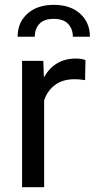

<svg xmlns="http://www.w3.org/2000/svg" viewBox="-20 -783 396 803"><path d="M72.3 0V-528.3H161.1L163.6 -459.5Q208.5 -538.1 296.9 -538.1Q321.8 -538.1 337.4 -531.7L335.9 -447.8Q314 -451.7 292 -451.7Q243.2 -451.7 211.2 -428.5Q179.2 -405.3 164.6 -363.8V0ZM125.5 -629.4H53.7Q53.7 -689 94.7 -725.8Q135.7 -762.7 205.1 -762.7Q274.4 -762.7 315.2 -725.8Q356 -689 356 -629.4H284.7Q284.7 -661.6 265.1 -682.9Q245.6 -704.1 205.1 -704.1Q164.1 -704.1 144.8 -683.3Q125.5 -662.6 125.5 -629.4Z"/></svg>

Font: Bert Sans Medium
Style: Regular
Weight: 500
Designer: Christian Robertson, Adam Twardoch, & Cristiano Sobral
Foundry: Google
Version: Version 12.135;January 10, 2020;FontCreator 12.0.0.2547 64-b